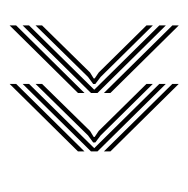

<svg xmlns="http://www.w3.org/2000/svg" viewBox="-16 -516 404 413"><g transform="rotate(90 186.5 -310.0)"><path d="M306.2 -331V-345L161 -492V-478.2ZM161 -156.2 306.2 -303.2V-317.2L161 -464.2V-450.2L299.2 -310.2L161 -170ZM161 -184 271.8 -296.8 287 -308V-312.5L271.8 -324L161 -436.2V-422.5L262.2 -319.8L275 -311.2V-309L262.2 -301.2L161 -198ZM161 -128.2 306.2 -275.2V-289.2L161 -142.2ZM180.5 -331V-345L35.2 -492V-478.2ZM35.2 -156.2 180.5 -303.2V-317.2L35.2 -464.2V-450.2L173.5 -310.2L35.2 -170ZM35.2 -184 146 -296.8 161.2 -308V-312.5L146 -324L35.2 -436.2V-422.5L136.5 -319.8L149.2 -311.2V-309L136.5 -301.2L35.2 -198ZM35.2 -128.2 180.5 -275.2V-289.2L35.2 -142.2Z"/></g></svg>

Font: Big Shoulders Inline Text Light
Style: Regular
Weight: 300
Designer: Patric King
Foundry: XO Type Co
Version: Version 1.000